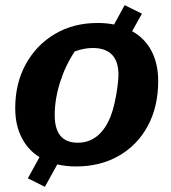

<svg xmlns="http://www.w3.org/2000/svg" viewBox="-20 -634 664 744"><path d="M275 11Q236 11 202 3L154 90L88 57L133 -25Q88 -53 63.5 -101.5Q39 -150 39 -215Q39 -311 80 -385.5Q121 -460 193 -502.5Q265 -545 358 -545Q392 -545 422 -539L463 -614L530 -581L492 -513Q541 -486 567 -436.5Q593 -387 593 -320Q593 -221 553 -146.5Q513 -72 441 -30.5Q369 11 275 11ZM281 -81Q368 -81 409 -184Q417 -204 424 -235Q431 -266 435 -296Q439 -326 439 -344Q439 -448 339 -448Q307 -448 270 -435Q234 -382 213 -316Q192 -250 192 -188Q192 -81 281 -81Z"/></svg>

Font: Piazzolla SC
Style: Bold Italic
Weight: 700
Italic angle: -11.3°
Designer: Juan Pablo del Peral
Foundry: Huerta Tipografica
Version: Version 1.330